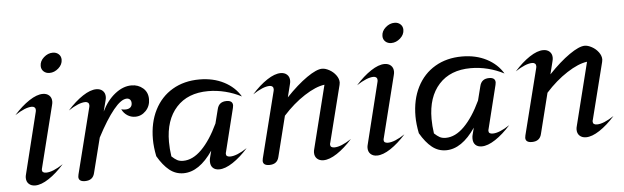

<svg xmlns="http://www.w3.org/2000/svg" viewBox="-46 -851 3321 1022"><g transform="rotate(-5 1614.5 -340.0)"><path d="M190 -625Q190 -651 212 -670.5Q234 -690 260 -690Q279 -690 291.5 -678.5Q304 -667 304 -649Q304 -623 282 -603.5Q260 -584 234 -584Q215 -584 202.5 -595.5Q190 -607 190 -625ZM59 -39Q59 -48 62 -58L143 -386Q144 -389 144 -394Q144 -403 138.5 -408Q133 -413 124 -413Q89 -413 33 -376Q74 -422 115 -449Q156 -476 188 -476Q209 -476 222 -464Q235 -452 235 -431Q235 -423 232 -412L150 -84Q148 -78 148 -73Q148 -57 170 -57Q205 -57 261 -94Q220 -48 179 -21Q138 6 106 6Q85 6 72 -6Q59 -18 59 -39Z M338 -19Q338 -22 340 -32L429 -386Q430 -389 430 -394Q430 -403 424.5 -408Q419 -413 410 -413Q375 -413 319 -376Q360 -422 401 -449Q442 -476 474 -476Q495 -476 508 -464Q521 -452 521 -431Q521 -423 518 -412L503 -354Q531 -412 574 -446Q617 -480 662 -480Q698 -480 723.5 -458Q749 -436 749 -399Q749 -362 725 -337Q701 -312 668 -312Q645 -312 626 -324.5Q607 -337 597 -358Q609 -355 619 -355Q636 -355 645.5 -363Q655 -371 655 -386Q655 -398 648.5 -405Q642 -412 631 -412Q601 -412 559.5 -361Q518 -310 470 -218L423 -32Q414 6 372 6Q338 6 338 -19Z M1244 -94Q1203 -48 1162 -21Q1121 6 1089 6Q1067 6 1055 -6Q1043 -18 1043 -39Q1043 -51 1045 -58L1055 -97Q982 10 898 10Q856 10 823 -16.5Q790 -43 761 -93Q751 -143 751 -184Q751 -273 785 -340Q819 -407 881 -443.5Q943 -480 1025 -480Q1099 -480 1156 -450.5Q1213 -421 1243 -370Q1203 -391 1157.5 -402.5Q1112 -414 1066 -414Q957 -414 896 -347Q835 -280 835 -163Q835 -126 841 -85Q857 -70 870 -63Q883 -56 902 -56Q953 -56 1001 -104Q1049 -152 1090 -239L1109 -314Q1118 -353 1159 -353Q1192 -353 1192 -327Q1192 -324 1190 -314L1133 -84Q1131 -78 1131 -73Q1131 -57 1153 -57Q1188 -57 1244 -94Z M1323 -19Q1323 -22 1325 -32L1414 -386Q1415 -389 1415 -394Q1415 -403 1409.5 -408Q1404 -413 1395 -413Q1360 -413 1304 -376Q1345 -422 1386 -449Q1427 -476 1459 -476Q1480 -476 1493 -464Q1506 -452 1506 -431Q1506 -423 1503 -412L1486 -344Q1546 -407 1598.5 -443.5Q1651 -480 1681 -480Q1698 -480 1719 -468.5Q1740 -457 1754 -438Q1768 -419 1768 -399Q1768 -394 1766 -386L1690 -84Q1688 -80 1688 -74Q1688 -57 1710 -57Q1745 -57 1801 -94Q1760 -48 1719 -21Q1678 6 1646 6Q1625 6 1612 -6Q1599 -18 1599 -39Q1599 -48 1602 -58L1686 -394Q1639 -388 1578 -348.5Q1517 -309 1462 -248L1408 -32Q1399 6 1357 6Q1323 6 1323 -19Z M2016 -625Q2016 -651 2038 -670.5Q2060 -690 2086 -690Q2105 -690 2117.5 -678.5Q2130 -667 2130 -649Q2130 -623 2108 -603.5Q2086 -584 2060 -584Q2041 -584 2028.5 -595.5Q2016 -607 2016 -625ZM1885 -39Q1885 -48 1888 -58L1969 -386Q1970 -389 1970 -394Q1970 -403 1964.5 -408Q1959 -413 1950 -413Q1915 -413 1859 -376Q1900 -422 1941 -449Q1982 -476 2014 -476Q2035 -476 2048 -464Q2061 -452 2061 -431Q2061 -423 2058 -412L1976 -84Q1974 -78 1974 -73Q1974 -57 1996 -57Q2031 -57 2087 -94Q2046 -48 2005 -21Q1964 6 1932 6Q1911 6 1898 -6Q1885 -18 1885 -39Z M2647 -94Q2606 -48 2565 -21Q2524 6 2492 6Q2470 6 2458 -6Q2446 -18 2446 -39Q2446 -51 2448 -58L2458 -97Q2385 10 2301 10Q2259 10 2226 -16.5Q2193 -43 2164 -93Q2154 -143 2154 -184Q2154 -273 2188 -340Q2222 -407 2284 -443.5Q2346 -480 2428 -480Q2502 -480 2559 -450.5Q2616 -421 2646 -370Q2606 -391 2560.5 -402.5Q2515 -414 2469 -414Q2360 -414 2299 -347Q2238 -280 2238 -163Q2238 -126 2244 -85Q2260 -70 2273 -63Q2286 -56 2305 -56Q2356 -56 2404 -104Q2452 -152 2493 -239L2512 -314Q2521 -353 2562 -353Q2595 -353 2595 -327Q2595 -324 2593 -314L2536 -84Q2534 -78 2534 -73Q2534 -57 2556 -57Q2591 -57 2647 -94Z M2726 -19Q2726 -22 2728 -32L2817 -386Q2818 -389 2818 -394Q2818 -403 2812.5 -408Q2807 -413 2798 -413Q2763 -413 2707 -376Q2748 -422 2789 -449Q2830 -476 2862 -476Q2883 -476 2896 -464Q2909 -452 2909 -431Q2909 -423 2906 -412L2889 -344Q2949 -407 3001.5 -443.5Q3054 -480 3084 -480Q3101 -480 3122 -468.5Q3143 -457 3157 -438Q3171 -419 3171 -399Q3171 -394 3169 -386L3093 -84Q3091 -80 3091 -74Q3091 -57 3113 -57Q3148 -57 3204 -94Q3163 -48 3122 -21Q3081 6 3049 6Q3028 6 3015 -6Q3002 -18 3002 -39Q3002 -48 3005 -58L3089 -394Q3042 -388 2981 -348.5Q2920 -309 2865 -248L2811 -32Q2802 6 2760 6Q2726 6 2726 -19Z"/></g></svg>

Font: Srisakdi
Style: Bold
Weight: 700
Designer: Cadson Demak Co.,Ltd.
Foundry: Cadson Demak Co.,Ltd.
Version: Version 1.000